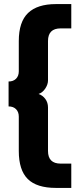

<svg xmlns="http://www.w3.org/2000/svg" viewBox="-20 -770 400 940"><path d="M254 150Q160 150 116 106.5Q72 63 72 -31V-199Q72 -222 58.5 -235.5Q45 -249 22 -249V-371Q45 -371 58.5 -384.5Q72 -398 72 -421V-569Q72 -663 117.5 -706.5Q163 -750 254 -750H329V-631H277Q215 -631 215 -569V-376Q215 -357 202 -337Q189 -317 169 -310Q189 -303 202 -285.5Q215 -268 215 -244V-31Q215 31 277 31H329V150Z"/></svg>

Font: Golos UI
Style: Bold
Weight: 700
Designer: A.Korolkova, Vitaly Kuzmin
Foundry: ParaType Ltd
Version: Version 2.000